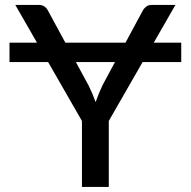

<svg xmlns="http://www.w3.org/2000/svg" viewBox="-20 -738 754 758"><path d="M409.5 0H303.5V-260.5L170 -493H17.5V-569.5H126L40.5 -718.5H134Q158.5 -718.5 170.5 -694L238 -569.5H475.5L542.5 -694Q547 -703.5 556 -711Q565 -718.5 578.5 -718.5H672.5L587 -569.5H695.5V-493H543L409.5 -260.5ZM357.5 -335Q368.5 -366.5 385 -402L434 -493H279.5L329 -402Q346.5 -366.5 357.5 -335Z"/></svg>

Font: Verano Sans Medium
Style: Regular
Weight: 500
Designer: Lukasz Dziedzic with Adam Twardoch and Botio Nikoltchev
Foundry: tyPoland Lukasz Dziedzic
Version: Version 3.001;December 28, 2019;FontCreator 12.0.0.2547 64-b